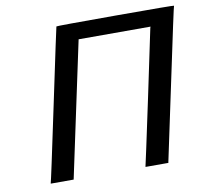

<svg xmlns="http://www.w3.org/2000/svg" viewBox="-77 -776 923 860"><g transform="rotate(-10 384.0 -345.5)"><path d="M86 -2Q88 -4 160 -346Q232 -688 233 -689Q233 -691 501 -691Q768 -691 768 -689Q766 -688 694 -346Q622 -4 621 -2V0H517V-2Q518 -3 582 -304.5Q646 -606 646 -609L648 -615H321L190 0H86Z"/></g></svg>

Font: MathJax_SansSerif
Style: Italic
Weight: 400
Version: Version 1.1